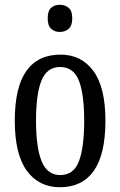

<svg xmlns="http://www.w3.org/2000/svg" viewBox="-20 -775 504 805"><path d="M231 10Q143 10 92.5 -59Q42 -128 42 -269Q42 -409 90.5 -477.5Q139 -546 234 -546Q321 -546 371.5 -477.5Q422 -409 422 -269Q422 -128 373.5 -59Q325 10 231 10ZM233 -41Q289 -41 311 -99Q333 -157 333 -269Q333 -381 310.5 -437.5Q288 -494 232 -494Q177 -494 154 -437.5Q131 -381 131 -269Q131 -157 154.5 -99Q178 -41 233 -41ZM231 -641Q209 -641 194.5 -654Q180 -667 180 -698Q180 -730 194.5 -742.5Q209 -755 231 -755Q252 -755 267.5 -742.5Q283 -730 283 -698Q283 -667 267.5 -654Q252 -641 231 -641Z"/></svg>

Font: Noto Serif ExtraCondensed
Style: Regular
Weight: 400
Width: 2
Designer: Monotype Design Team
Foundry: Monotype Imaging Inc.
Version: Version 2.015